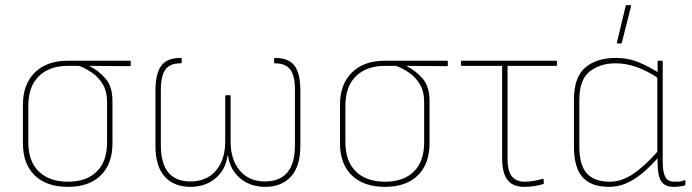

<svg xmlns="http://www.w3.org/2000/svg" viewBox="-20 -715 2688 746"><path d="M244 11Q161 11 115 -33.5Q69 -78 69 -159V-307Q69 -388 115.5 -433.5Q162 -479 243 -479H484Q488 -479 488 -475V-461Q488 -458 484 -458L328 -459V-458Q361 -442 389 -411Q417 -380 417 -321V-159Q417 -78 371.5 -33.5Q326 11 244 11ZM244 -9Q316 -9 356 -48.5Q396 -88 396 -162V-318Q396 -360 379.5 -387.5Q363 -415 337.5 -432.5Q312 -450 287 -459H243Q172 -459 131 -419Q90 -379 90 -304V-162Q90 -88 131 -48.5Q172 -9 244 -9Z M720 11Q655 11 619.5 -29.5Q584 -70 584 -147V-363Q584 -429 606.5 -459.5Q629 -490 682 -490Q686 -490 686 -486V-473Q686 -469 682 -469Q640 -469 622.5 -444.5Q605 -420 605 -366V-151Q605 -80 634 -45Q663 -10 720 -10Q783 -10 819 -52Q855 -94 855 -165V-341Q855 -345 858 -345H872Q876 -345 876 -341V-165Q876 -94 912 -52Q948 -10 1009 -10Q1067 -10 1096.5 -45Q1126 -80 1126 -151V-366Q1126 -420 1108 -444.5Q1090 -469 1048 -469Q1045 -469 1045 -473V-486Q1045 -490 1048 -490Q1102 -490 1124.5 -459.5Q1147 -429 1147 -363V-147Q1147 -70 1111 -29.5Q1075 11 1010 11Q953 11 913.5 -22Q874 -55 866 -110H864Q857 -56 817.5 -22.5Q778 11 720 11Z M1476 11Q1393 11 1347 -33.5Q1301 -78 1301 -159V-307Q1301 -388 1347.5 -433.5Q1394 -479 1475 -479H1716Q1720 -479 1720 -475V-461Q1720 -458 1716 -458L1560 -459V-458Q1593 -442 1621 -411Q1649 -380 1649 -321V-159Q1649 -78 1603.5 -33.5Q1558 11 1476 11ZM1476 -9Q1548 -9 1588 -48.5Q1628 -88 1628 -162V-318Q1628 -360 1611.5 -387.5Q1595 -415 1569.5 -432.5Q1544 -450 1519 -459H1475Q1404 -459 1363 -419Q1322 -379 1322 -304V-162Q1322 -88 1363 -48.5Q1404 -9 1476 -9Z M2017 11Q1988 11 1969 -0.5Q1950 -12 1940.5 -36.5Q1931 -61 1931 -99V-459H1774Q1771 -459 1771 -462V-475Q1771 -479 1774 -479H2141Q2144 -479 2144 -475V-462Q2144 -459 2141 -459H1952V-99Q1952 -49 1969.5 -29Q1987 -9 2018 -9Q2038 -9 2056 -12.5Q2074 -16 2088 -20Q2092 -22 2092 -18L2093 -3Q2093 0 2088 1Q2078 4 2059 7.5Q2040 11 2017 11Z M2347 11Q2277 11 2243.5 -26.5Q2210 -64 2210 -145V-327Q2210 -416 2254.5 -453Q2299 -490 2372 -490Q2422 -490 2464 -472Q2506 -454 2541 -431V-409Q2495 -440 2453.5 -454.5Q2412 -469 2372 -469Q2312 -469 2271.5 -437.5Q2231 -406 2231 -327V-145Q2231 -74 2260 -41.5Q2289 -9 2349 -9Q2396 -9 2442 -40.5Q2488 -72 2540 -132V-106Q2507 -68 2475.5 -42Q2444 -16 2412.5 -2.5Q2381 11 2347 11ZM2598 11Q2563 11 2549 -11Q2535 -33 2535 -84V-108L2534 -116V-419L2535 -426V-475Q2535 -479 2538 -479H2552Q2555 -479 2555 -475V-86Q2555 -46 2565 -27.5Q2575 -9 2600 -9Q2608 -9 2619 -9.5Q2630 -10 2640 -15Q2643 -17 2643 -12V2Q2643 4 2640 6Q2633 8 2620.5 9.5Q2608 11 2598 11ZM2379 -546Q2376 -546 2377 -550L2411 -692Q2412 -695 2415 -695H2429Q2433 -695 2432 -691L2396 -549Q2395 -546 2392 -546Z"/></svg>

Font: Sofia Sans Semi Condensed Thin
Style: Regular
Weight: 250
Version: Version 4.100